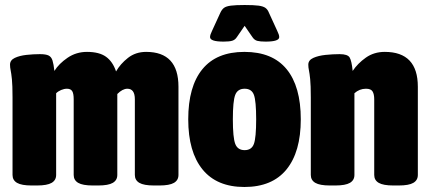

<svg xmlns="http://www.w3.org/2000/svg" viewBox="-20 -738 1715 766"><path d="M106 2Q66 2 48 -8.5Q30 -19 30 -40V-349Q30 -398 27.5 -422Q25 -446 22.5 -457.5Q20 -469 20 -480Q20 -498 39 -507Q58 -516 85.5 -519Q113 -522 139 -522Q163 -522 174 -516.5Q185 -511 189.5 -496.5Q194 -482 197 -455Q215 -484 249.5 -507.5Q284 -531 327 -531Q376 -531 403 -511.5Q430 -492 443 -453Q460 -483 490.5 -507Q521 -531 563 -531Q692 -531 692 -392V-40Q692 -19 674 -8.5Q656 2 616 2H594Q554 2 536 -8.5Q518 -19 518 -40V-342Q518 -384 488 -384Q469 -384 448 -363V-40Q448 -19 430 -8.5Q412 2 372 2H350Q310 2 292 -8.5Q274 -19 274 -40V-342Q274 -365 268 -374.5Q262 -384 247 -384Q236 -384 224 -379Q212 -374 204 -366V-40Q204 -19 186 -8.5Q168 2 128 2Z M955 8Q845 8 788 -62Q731 -132 731 -262Q731 -393 787.5 -462Q844 -531 955 -531Q1067 -531 1123.5 -462Q1180 -393 1180 -262Q1180 -132 1123 -62Q1066 8 955 8ZM956 -139Q984 -139 993 -164Q1002 -189 1002 -262Q1002 -335 993 -359.5Q984 -384 956 -384Q928 -384 918.5 -359.5Q909 -335 909 -262Q909 -189 918.5 -164Q928 -139 956 -139ZM872 -572Q818 -572 818 -590Q818 -599 826 -615L859 -687Q865 -700 873.5 -706.5Q882 -713 901 -715.5Q920 -718 956 -718Q993 -718 1011.5 -715.5Q1030 -713 1039 -706.5Q1048 -700 1053 -687L1086 -615Q1094 -599 1094 -590Q1094 -572 1040 -572Q1018 -572 1006.5 -575Q995 -578 987 -590L956 -635L925 -590Q918 -579 906.5 -575.5Q895 -572 872 -572Z M1296 2Q1256 2 1238 -8.5Q1220 -19 1220 -40V-349Q1220 -398 1217.5 -422Q1215 -446 1212.5 -457.5Q1210 -469 1210 -480Q1210 -498 1230 -507Q1250 -516 1279 -519Q1308 -522 1335 -522Q1367 -522 1375 -508.5Q1383 -495 1387 -455Q1407 -485 1439.5 -508Q1472 -531 1515 -531Q1647 -531 1647 -392V-40Q1647 -19 1629 -8.5Q1611 2 1571 2H1549Q1509 2 1491 -8.5Q1473 -19 1473 -40V-342Q1473 -362 1466.5 -373Q1460 -384 1440 -384Q1414 -384 1394 -366V-40Q1394 -19 1376 -8.5Q1358 2 1318 2Z"/></svg>

Font: Asap Condensed Black
Style: Regular
Weight: 900
Width: 3
Designer: Pablo Cosgaya
Foundry: Omnibus-Type
Version: Version 3.001; ttfautohint (v1.8.4.7-5d5b)